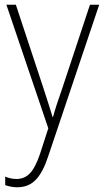

<svg xmlns="http://www.w3.org/2000/svg" viewBox="-20 -549 442 811"><path d="M7 -529H47L164 -175Q179 -129 187.5 -102Q196 -75 202 -55H204Q217 -103 242 -173L360 -529H399L184 110Q162 178 131.5 210Q101 242 53 242Q28 242 2 233V197Q14 202 25.5 204.5Q37 207 50 207Q83 207 106 183.5Q129 160 149 101L184 -7Z"/></svg>

Font: Noto Sans Arabic UI SmCn XLt
Style: Regular
Weight: 200
Width: 4
Designer: Monotype Design Team, Nadine Chahine and Nizar Qandah
Foundry: Monotype Imaging Inc.
Version: Version 2.010; ttfautohint (v1.8.4.7-5d5b)